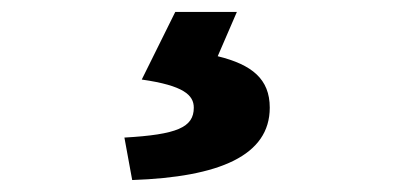

<svg xmlns="http://www.w3.org/2000/svg" viewBox="-20 -25 677 321"><path d="M201 276C347 271 431 235 431 155C431 107 401 83 344 69L376 -5H273L217 108C287 118 304 134 304 155C304 188 276 200 188 205Z"/></svg>

Font: ChiuKong Gothic MN Heavy
Style: Regular
Weight: 900
Designer: Ryoko NISHIZUKA 西塚涼子 (kana, bopomofo & ideographs); Paul D. Hunt (Latin, Greek & Cyrillic); Sandoll Communications 산돌커뮤니
Foundry: Adobe
Version: Version 1.300